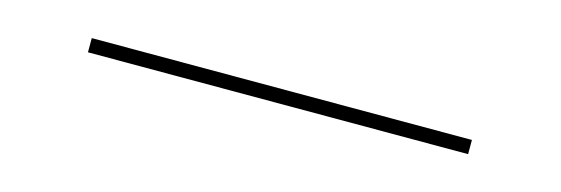

<svg xmlns="http://www.w3.org/2000/svg" viewBox="-15 -131 710 243"><g transform="rotate(15 339.5 -9.5)"><path d="M588.4 0H90.3V-18.6H588.4Z"/></g></svg>

Font: Kumbh Sans Thin
Style: Regular
Weight: 250
Version: Version 1.004